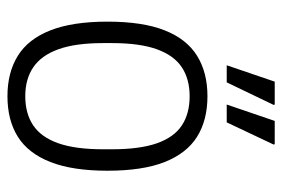

<svg xmlns="http://www.w3.org/2000/svg" viewBox="-144 -620 775 528"><g transform="rotate(90 244.0 -355.5)"><path d="M244 12Q179 12 133 -16.5Q87 -45 63 -106Q39 -167 39 -263Q39 -360 63 -420.5Q87 -481 133 -509.5Q179 -538 244 -538Q310 -538 355.5 -509.5Q401 -481 425 -420.5Q449 -360 449 -263Q449 -167 425 -106Q401 -45 355.5 -16.5Q310 12 244 12ZM244 -37Q292 -37 324.5 -59Q357 -81 373.5 -128Q390 -175 390 -251V-275Q390 -352 373.5 -399Q357 -446 324.5 -467.5Q292 -489 244 -489Q197 -489 164.5 -467.5Q132 -446 115 -399Q98 -352 98 -275V-251Q98 -175 115 -128Q132 -81 164.5 -59Q197 -37 244 -37ZM159 -591 204 -723H267L268 -720L206 -591ZM267 -591 312 -723H376L377 -720L316 -591Z"/></g></svg>

Font: Archivo SemiCondensed ExtraLight
Style: Regular
Weight: 250
Width: 4
Designer: Hector Gatti
Foundry: Omnibus-Type
Version: Version 2.001